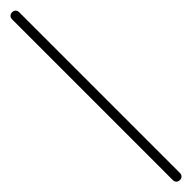

<svg xmlns="http://www.w3.org/2000/svg" viewBox="-299 -706 631 631"><g transform="rotate(-45 16.5 -390.0)"><path d="M0 -17H33V-764H0ZM17 -33Q9 -33 4.5 -28.5Q0 -24 0 -17Q0 -9 4.5 -4.5Q9 0 17 0Q24 0 28.5 -4.5Q33 -9 33 -17Q33 -24 28.5 -28.5Q24 -33 17 -33ZM17 -780Q9 -780 4.5 -775.5Q0 -771 0 -764Q0 -756 4.5 -751.5Q9 -747 17 -747Q24 -747 28.5 -751.5Q33 -756 33 -764Q33 -771 28.5 -775.5Q24 -780 17 -780Z"/></g></svg>

Font: Wavefont Light
Style: Regular
Weight: 300
Version: Version 3.004;gftools[0.9.33]